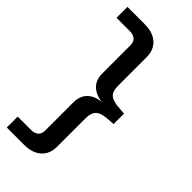

<svg xmlns="http://www.w3.org/2000/svg" viewBox="-276 -761 996 996"><g transform="rotate(45 222.0 -262.5)"><path d="M10 180V100H107Q133 100 147.5 87.5Q162 75 162 50V-158Q162 -189 175.5 -212.5Q189 -236 215 -249Q241 -262 276 -263V-262Q241 -263 215 -276.5Q189 -290 175.5 -312.5Q162 -335 162 -367V-575Q162 -600 147.5 -612.5Q133 -625 107 -625H10V-705H137Q196 -705 230.5 -675Q265 -645 265 -590V-382Q265 -338 286 -322Q307 -306 352 -304L389 -301V-224L352 -222Q303 -219 284 -201Q265 -183 265 -143V65Q265 120 230.5 150Q196 180 137 180Z"/></g></svg>

Font: Nunito Sans 10pt Expanded Medium
Style: Regular
Weight: 500
Width: 7
Designer: Vernon Adams
Foundry: Vernon Adams
Version: Version 3.101;gftools[0.9.27]